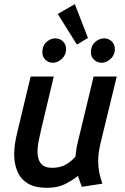

<svg xmlns="http://www.w3.org/2000/svg" viewBox="-20 -889 600 921"><path d="M206 12Q148 12 113.5 -9Q79 -30 63.5 -66.5Q48 -103 48 -149Q48 -176 52.5 -203.5Q57 -231 64 -259L127 -522H238L179 -275Q173 -247 166.5 -217.5Q160 -188 160 -161Q160 -140 166.5 -122Q173 -104 188.5 -94Q204 -84 230 -84Q269 -84 296.5 -100Q324 -116 342 -138Q344 -155 346 -171Q348 -187 353 -206L429 -522H540L462 -201Q457 -179 454 -158.5Q451 -138 451 -116Q451 -89 456 -63Q461 -37 471 -8L373 7Q369 -3 363 -18.5Q357 -34 354 -45Q332 -27 295 -7.5Q258 12 206 12ZM349 -675 257 -822 339 -869 402 -707ZM234 -588Q213 -588 198 -602Q183 -616 183 -639Q183 -669 202.5 -687Q222 -705 245 -705Q267 -705 282 -690.5Q297 -676 297 -653Q297 -625 276.5 -606.5Q256 -588 234 -588ZM468 -588Q447 -588 431.5 -602Q416 -616 416 -639Q416 -669 436 -687Q456 -705 479 -705Q501 -705 516 -690.5Q531 -676 531 -653Q531 -625 510.5 -606.5Q490 -588 468 -588Z"/></svg>

Font: Ubuntu Sans Mono Medium
Style: Italic
Weight: 500
Italic angle: -13.5°
Monospace: yes
Designer: Dalton Maag Ltd
Foundry: Dalton Maag Ltd
Version: Version 1.006